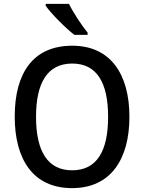

<svg xmlns="http://www.w3.org/2000/svg" viewBox="-20 -961 744 991"><path d="M336 -941H216V-931C243 -892 319 -815 364 -781H432V-793C402 -829 358 -896 336 -941ZM648 -358C648 -576 552 -725 353 -725C153 -725 56 -587 56 -359C56 -142 148 10 352 10C552 10 648 -140 648 -358ZM166 -358C166 -534 225 -633 353 -633C480 -633 538 -534 538 -358C538 -181 480 -82 352 -82C225 -82 166 -182 166 -358Z"/></svg>

Font: Noto Sans Arabic UI SmCn Md
Style: Regular
Weight: 500
Width: 4
Designer: Monotype Design Team, Nadine Chahine and Nizar Qandah
Foundry: Monotype Imaging Inc.
Version: Version 2.010